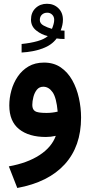

<svg xmlns="http://www.w3.org/2000/svg" viewBox="-20 -712 470 998"><path d="M315.4 -509.3Q293 -509.3 274.4 -512.2Q249 -477.5 201.2 -460Q153.3 -442.4 92.3 -439V-483.4Q137.7 -487.8 174.1 -498Q210.4 -508.3 228.5 -524.4Q195.8 -531.7 168.5 -553.5Q141.1 -575.2 141.1 -609.9Q141.1 -647 164.8 -669.7Q188.5 -692.4 224.1 -692.4Q259.8 -692.4 283.4 -669.4Q307.1 -646.5 307.1 -609.4Q307.1 -583 295.4 -553.7Q305.7 -552.7 315.4 -552.7ZM250 -562Q254.9 -573.7 258.3 -585.9Q261.7 -598.1 261.7 -608.9Q261.7 -625.5 251.2 -635.7Q240.7 -646 226.1 -646Q208.5 -646 197.8 -635.7Q187 -625.5 187 -607.9Q187 -589.8 206.8 -579.1Q226.6 -568.4 250 -562ZM270 -5.9Q243.7 0 218.8 0Q129.9 0 79.1 -40.8Q28.3 -81.5 28.3 -164.1Q28.3 -202.6 39.1 -241.7Q49.8 -280.8 72 -313.7Q94.2 -346.7 128.2 -366.7Q162.1 -386.7 209 -386.7Q259.3 -386.7 295.7 -361.8Q332 -336.9 355.5 -295.2Q378.9 -253.4 390.1 -202.6Q401.4 -151.9 401.4 -100.6Q401.4 48.8 316.4 142.1Q231.4 235.4 69.8 265.1L25.9 152.8Q122.6 135.3 185.5 94.2Q248.5 53.2 270 -5.9ZM279.8 -131.8Q273.4 -204.1 253.4 -232.7Q233.4 -261.2 205.1 -261.2Q184.1 -261.2 171.6 -245.6Q159.2 -230 153.6 -207.8Q147.9 -185.5 147.9 -166.5Q147.9 -144 161.6 -134.5Q175.3 -125 221.2 -125Q251.5 -125 279.8 -131.8Z"/></svg>

Font: Vazir
Style: Bold
Weight: 700
Designer: Saber Rastikerdar
Foundry: Saber Rastikerdar
Version: Version 30.0.0